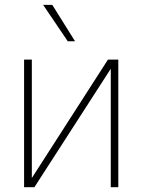

<svg xmlns="http://www.w3.org/2000/svg" viewBox="-20 -778 593 798"><path d="M428.7 -530.3H471.7V0H440.4V-492.2L123 0H80.1V-530.3H112.3V-38.1ZM159.2 -757.8H197.3L292 -606.4H261.7Z"/></svg>

Font: Pretendard Thin
Style: Regular
Weight: 100
Designer: Base glyphs from Inter by Rasmus Andersson; Hangeul glyphs from Noto Sans CJK(Source Han Sans) by Jang Soo-young and Kan
Foundry: Kil Hyung-jin
Version: Version 1.309